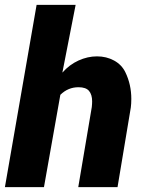

<svg xmlns="http://www.w3.org/2000/svg" viewBox="-30 -770 597 790"><path d="M218.3 -379.9 150.9 0H-9.8L120.6 -750H281.2L226.6 -471.2Q255.4 -503.9 293 -521Q330.6 -538.1 369.1 -538.1Q407.7 -538.1 439.2 -521Q470.7 -503.9 485.8 -472.7Q510.3 -422.4 510.3 -362.8Q510.3 -343.8 508.3 -328.1L453.6 0H292L347.7 -329.6Q349.1 -342.3 349.1 -353Q349.1 -380.4 336.4 -395.8Q323.7 -411.1 293 -411.1Q250 -411.1 218.3 -379.9Z"/></svg>

Font: Mardoto Black
Style: Italic
Weight: 900
Italic angle: -12°
Designer: Christian Robertson, Vahan Hovhannisyan
Foundry: Google
Version: Version 1.000